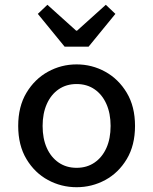

<svg xmlns="http://www.w3.org/2000/svg" viewBox="-20 -770 640 802"><path d="M300 12Q236 12 180.5 -18Q125 -48 90.5 -105.5Q56 -163 56 -244Q56 -325 90.5 -382.5Q125 -440 180.5 -470.5Q236 -501 300 -501Q364 -501 419.5 -470.5Q475 -440 509.5 -382.5Q544 -325 544 -244Q544 -163 509.5 -105.5Q475 -48 419.5 -18Q364 12 300 12ZM300 -69Q343 -69 375 -91Q407 -113 424.5 -152Q442 -191 442 -244Q442 -296 424.5 -335.5Q407 -375 375 -397Q343 -419 300 -419Q257 -419 225 -397Q193 -375 175.5 -335.5Q158 -296 158 -244Q158 -191 175.5 -152Q193 -113 225 -91Q257 -69 300 -69ZM250 -575 138 -712 178 -750 298 -642H302L422 -750L462 -712L350 -575Z"/></svg>

Font: Source Code Pro ExtraLight Medium
Style: Regular
Weight: 500
Monospace: yes
Version: Version 1.018;hotconv 1.0.116;makeotfexe 2.5.65601